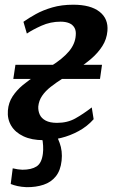

<svg xmlns="http://www.w3.org/2000/svg" viewBox="-20 -585 491 815"><path d="M92.5 209.5Q71 208.5 54.2 204.8Q37.5 201 25.5 196L34 129.5Q43.5 132 56 133.8Q68.5 135.5 75 135.5Q113.5 135.5 135.2 121.5Q157 107.5 162 67.5Q164 52.5 163 34Q162 15.5 158.5 0V-41.5H202.5Q220 -13.5 233 21.2Q246 56 241.5 97Q237 138.5 217 163.5Q197 188.5 164.8 199.2Q132.5 210 92.5 209.5ZM164.5 10Q114.5 10 79.5 -6.5Q44.5 -23 27.5 -51.5Q10.5 -80 13.5 -116Q16 -149 33.2 -175.5Q50.5 -202 77.2 -224.2Q104 -246.5 135.2 -266Q166.5 -285.5 196.5 -304.5Q245.5 -335 272.2 -366.5Q299 -398 301.5 -434.5Q303.5 -454.5 296 -467.5Q288.5 -480.5 273.5 -486.8Q258.5 -493 237 -493Q194 -493 155.8 -475.8Q117.5 -458.5 94 -442.5L79.5 -492.5Q102 -508.5 132.2 -525.2Q162.5 -542 202 -553.5Q241.5 -565 291 -565Q364.5 -565 402.5 -535.2Q440.5 -505.5 436 -453.5Q433 -418.5 414.5 -389.5Q396 -360.5 367.8 -336.2Q339.5 -312 307.8 -291.5Q276 -271 247 -252.5Q218.5 -234.5 195.5 -216.5Q172.5 -198.5 158.8 -178.2Q145 -158 142.5 -133Q141.5 -115 148.5 -99Q155.5 -83 173.8 -73.2Q192 -63.5 222 -63.5Q266 -63.5 299.2 -82Q332.5 -100.5 369.5 -129L377.5 -79Q350.5 -48.5 314.2 -28.8Q278 -9 239.2 0.5Q200.5 10 164.5 10ZM36.5 -250 45.5 -310H413L404.5 -250Z"/></svg>

Font: Merriweather 24pt SemiBold
Style: Italic
Weight: 600
Italic angle: -7.8°
Version: Version 2.101